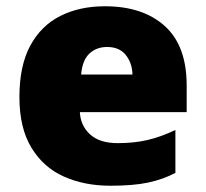

<svg xmlns="http://www.w3.org/2000/svg" viewBox="-20 -583 658 613"><path d="M315 -563Q436 -563 506 -500Q576 -437 576 -310V-225H235Q237 -182 267.5 -154Q298 -126 356 -126Q408 -126 451 -136Q494 -146 540 -168V-31Q500 -10 452.5 0Q405 10 333 10Q249 10 183.5 -19.5Q118 -49 80 -112Q42 -175 42 -273Q42 -373 76.5 -437Q111 -501 172.5 -532Q234 -563 315 -563ZM322 -433Q288 -433 265.5 -412Q243 -391 239 -345H403Q402 -382 381.5 -407.5Q361 -433 322 -433Z"/></svg>

Font: Noto Sans Myanmar Black
Style: Regular
Weight: 900
Designer: Monotype Design Team
Foundry: Monotype Imaging Inc.
Version: Version 2.107; ttfautohint (v1.8.4.7-5d5b)